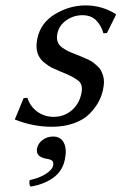

<svg xmlns="http://www.w3.org/2000/svg" viewBox="-20 -459 449 710"><path d="M176.3 45.9Q204.6 45.9 216.3 69.3Q228 92.8 219.7 131.8Q210.9 174.3 176 199Q141.1 223.6 92.8 231Q86.4 223.1 89.8 207Q126.5 199.2 149.9 183.8Q173.3 168.5 176.3 153.8Q179.2 140.1 172.6 135Q166 129.9 150.9 127.9Q110.4 120.6 117.2 88.9Q121.1 70.8 137.9 58.3Q154.8 45.9 176.3 45.9ZM67.4 -96.2 81.5 -97.2Q91.3 -65.4 117.9 -46.1Q144.5 -26.9 178.7 -26.9Q216.3 -26.9 244.4 -50.3Q272.5 -73.7 280.8 -112.8Q287.6 -144 272 -158.4Q256.3 -172.9 214.8 -189.9Q208.5 -192.4 205.1 -193.8Q182.1 -203.6 171.1 -209Q160.2 -214.4 145.3 -226.1Q130.4 -237.8 123.5 -252Q109.9 -277.8 118.2 -316.9Q130.4 -375 183.8 -407Q237.3 -439 296.4 -439Q356.9 -439 407.7 -407.2L408.7 -403.8L375.5 -336.9L362.3 -335.9Q355.5 -362.3 336.7 -382.6Q317.9 -402.8 284.7 -402.8Q252.9 -402.8 225.8 -384.3Q198.7 -365.7 192.4 -335.9Q188.5 -318.4 193.1 -304.9Q197.8 -291.5 211.4 -282.2Q225.1 -272.9 233.9 -268.8Q242.7 -264.6 260.7 -257.8Q274.4 -252.4 283.9 -248.5Q293.5 -244.6 305.4 -239Q317.4 -233.4 325 -227.5Q332.5 -221.7 340.8 -214.1Q349.1 -206.5 353.5 -198Q357.9 -189.5 361.3 -178.7Q364.7 -168 364.5 -155Q364.3 -142.1 360.8 -127Q356 -103.5 344.2 -81.8Q332.5 -60.1 311.3 -38.3Q290 -16.6 253.9 -3.4Q217.8 9.8 171.9 9.8Q101.6 9.8 34.7 -17.1Z"/></svg>

Font: Linux Biolinum
Style: Italic
Weight: 400
Italic angle: -12°
Designer: Philipp H. Poll
Foundry: Philipp H. Poll
Version: Version 1.1.3 ; ttfautohint (v0.9)